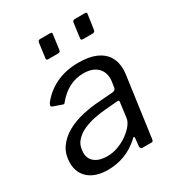

<svg xmlns="http://www.w3.org/2000/svg" viewBox="-179 -856 905 980"><g transform="rotate(-30 274.0 -366.0)"><path d="M273 -730 262 -647Q261 -638 257 -635Q253 -632 243 -632H190Q182 -632 180 -635Q178 -638 179 -645L190 -729Q193 -742 203 -742H264Q276 -742 273 -730ZM478 -730 466 -647Q465 -638 461 -635Q457 -632 448 -632H395Q386 -632 384 -635Q382 -638 383 -645L394 -729Q397 -742 407 -742H469Q481 -742 478 -730ZM358 -62Q317 -25 270.5 -7.5Q224 10 172 10Q100 10 60 -24.5Q20 -59 20 -116Q20 -169 45.5 -205.5Q71 -242 113 -265.5Q155 -289 206.5 -300.5Q258 -312 308 -315L387 -321Q406 -323 408 -338L412 -365Q413 -371 413.5 -376Q414 -381 414 -387Q414 -431 385.5 -455.5Q357 -480 307 -480Q263 -480 223.5 -460Q184 -440 150 -398Q147 -394 144.5 -393.5Q142 -393 136 -395L85 -413Q81 -415 79.5 -419Q78 -423 83 -433Q119 -482 177.5 -511Q236 -540 313 -540Q374 -540 414.5 -522.5Q455 -505 475 -473Q495 -441 495 -397Q495 -390 494.5 -382.5Q494 -375 493 -367L444 -12Q442 -4 440 -2Q438 0 430 0H380Q373 0 370 -4.5Q367 -9 367 -16L372 -64Q371 -77 358 -62ZM396 -257Q398 -265 395.5 -268Q393 -271 386 -270L317 -264Q287 -262 250.5 -255Q214 -248 181 -233.5Q148 -219 126.5 -193.5Q105 -168 105 -128Q105 -93 131 -72.5Q157 -52 203 -52Q237 -52 268.5 -64Q300 -76 325 -94Q351 -113 367 -133.5Q383 -154 385 -173Z"/></g></svg>

Font: Libre Franklin
Style: Italic
Weight: 400
Italic angle: -8°
Designer: Pablo Impallari, Rodrigo Fuenzalida, Nhung Nguyen
Foundry: Impallari Type
Version: Version 3.000